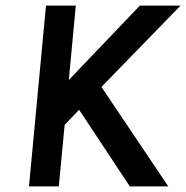

<svg xmlns="http://www.w3.org/2000/svg" viewBox="-20 -669 668 689"><path d="M145 -649H252L227 -382L482 -649H628L344 -357L584 0H446L264 -275L212 -221L191 0H84Z"/></svg>

Font: Karla
Style: Bold Italic
Weight: 700
Italic angle: -8°
Designer: Jonathan Pinhorn
Version: Version 2.004;gftools[0.9.33]